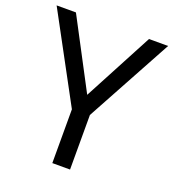

<svg xmlns="http://www.w3.org/2000/svg" viewBox="-131 -815 827 916"><g transform="rotate(20 283.0 -357.0)"><path d="M283 -363 469 -714H566L328 -277V0H238V-273L0 -714H98Z"/></g></svg>

Font: Noto Sans Canadian Aboriginal
Style: Regular
Weight: 400
Designer: Monotype Design Team, Typotheque's Kevin King
Foundry: Monotype Imaging Inc.
Version: Version 2.002